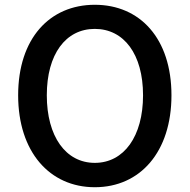

<svg xmlns="http://www.w3.org/2000/svg" viewBox="-20 -770 794 804"><path d="M377 14C567 14 698 -134 698 -371C698 -608 567 -750 377 -750C188 -750 56 -609 56 -371C56 -134 188 14 377 14ZM377 -88C255 -88 176 -199 176 -371C176 -543 255 -649 377 -649C499 -649 579 -543 579 -371C579 -199 499 -88 377 -88Z"/></svg>

Font: GenYoGothic2 TW M
Style: Regular
Weight: 500
Version: Version 2.100;PS 2.1;hotconv 16.6.51;makeotf.lib2.5.65220 DE